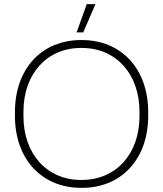

<svg xmlns="http://www.w3.org/2000/svg" viewBox="-20 -899 785 925"><path d="M440 -879H398L349 -743H381ZM52 -341C52 -131 182 6 371 6H376C563 6 694 -131 694 -341V-359C694 -569 563 -706 375 -706H370C182 -706 52 -569 52 -359ZM93 -339V-361C93 -543 206 -668 370 -668H374C539 -668 652 -543 652 -361V-339C652 -157 539 -32 373 -32H371C206 -32 93 -157 93 -339Z"/></svg>

Font: Fixel Text ExtraLight
Style: Regular
Weight: 200
Width: 4
Designer: AlfaBravo + MacPaw
Foundry: Kyrylo Tkachov, Marchela Mozhyna, Serhii Makarenko, Maria Weinstein, Zakhar Kryvoshyya
Version: Version 1.211